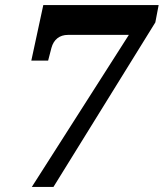

<svg xmlns="http://www.w3.org/2000/svg" viewBox="-20 -734 643 754"><path d="M105 0H190L590 -646L603 -714H150L103 -496H169L182 -546C191 -579 214 -597 247 -597H486Z"/></svg>

Font: Noto Serif Tamil SemiCondensed ExtraBold
Style: Italic
Weight: 800
Width: 4
Italic angle: -12°
Designer: Indian Type Foundry, Tom Grace, and the Monotype Design Team
Foundry: Monotype Imaging Inc.
Version: Version 2.003